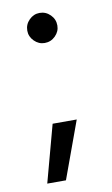

<svg xmlns="http://www.w3.org/2000/svg" viewBox="-75 -542 408 698"><g transform="rotate(-10 129.5 -193.0)"><path d="M122 -390Q100 -390 83.5 -406.5Q67 -423 67 -445Q67 -468 83.5 -484.5Q100 -501 122 -501Q145 -501 161.5 -484.5Q178 -468 178 -445Q178 -423 161.5 -406.5Q145 -390 122 -390ZM42 115 99 -96H188L111 115Z"/></g></svg>

Font: Figtree Light
Style: Regular
Weight: 400
Version: Version 2.002